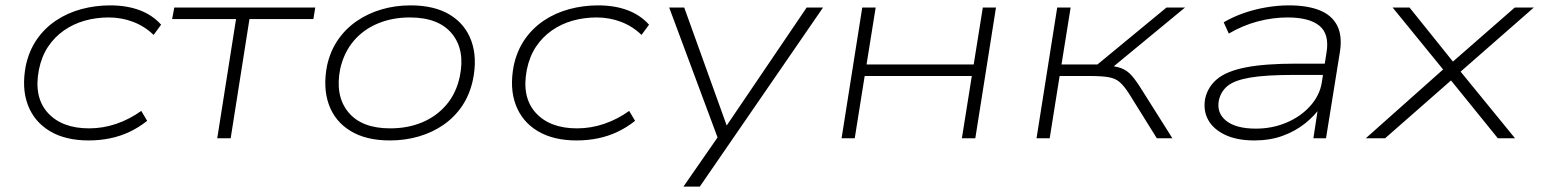

<svg xmlns="http://www.w3.org/2000/svg" viewBox="-20 -515 5742 715"><path d="M310 8Q224 8 166 -26.5Q108 -61 84 -123.5Q60 -186 76 -270Q88 -326 117 -368Q146 -410 188.5 -438.5Q231 -467 283 -481Q335 -495 390 -495Q452 -495 500 -477Q548 -459 580 -423L552 -385Q519 -417 476 -433.5Q433 -450 385 -450Q338 -450 295.5 -438Q253 -426 218 -401.5Q183 -377 159 -341Q135 -305 125 -256Q105 -154 157.5 -95.5Q210 -37 312 -37Q364 -37 413.5 -54Q463 -71 506 -102L528 -65Q498 -41 463.5 -24.5Q429 -8 390.5 0Q352 8 310 8Z M789 0 859 -444H621L629 -487H1154L1147 -444H909L839 0Z M1432 8Q1343 8 1285 -27.5Q1227 -63 1204.5 -126Q1182 -189 1198 -271Q1210 -325 1238.5 -366.5Q1267 -408 1308.5 -436.5Q1350 -465 1401 -480Q1452 -495 1509 -495Q1598 -495 1655.5 -460Q1713 -425 1735.5 -362Q1758 -299 1741 -217Q1729 -162 1701 -120.5Q1673 -79 1632 -50.5Q1591 -22 1540 -7Q1489 8 1432 8ZM1433 -37Q1499 -37 1552.5 -59.5Q1606 -82 1642.5 -125Q1679 -168 1692 -229Q1713 -328 1663.5 -389Q1614 -450 1506 -450Q1441 -450 1387 -427.5Q1333 -405 1297 -362.5Q1261 -320 1247 -259Q1227 -159 1276.5 -98Q1326 -37 1433 -37Z M2127 8Q2041 8 1983 -26.5Q1925 -61 1901 -123.5Q1877 -186 1893 -270Q1905 -326 1934 -368Q1963 -410 2005.5 -438.5Q2048 -467 2100 -481Q2152 -495 2207 -495Q2269 -495 2317 -477Q2365 -459 2397 -423L2369 -385Q2336 -417 2293 -433.5Q2250 -450 2202 -450Q2155 -450 2112.5 -438Q2070 -426 2035 -401.5Q2000 -377 1976 -341Q1952 -305 1942 -256Q1922 -154 1974.5 -95.5Q2027 -37 2129 -37Q2181 -37 2230.5 -54Q2280 -71 2323 -102L2345 -65Q2315 -41 2280.5 -24.5Q2246 -8 2207.5 0Q2169 8 2127 8Z M2525 180 2659 -13 2663 26 2472 -487H2528L2690 -37H2679L2984 -487H3045L2586 180Z M3114 0 3191 -487H3241L3207 -275H3606L3640 -487H3689L3612 0H3562L3599 -232H3200L3163 0Z M3840 0 3917 -487H3967L3933 -275H4067L4324 -487H4393L4113 -256L4096 -272Q4134 -269 4155.5 -261Q4177 -253 4194 -234Q4211 -215 4235 -176L4346 0H4288L4184 -167Q4166 -195 4150 -209Q4134 -223 4108.5 -227.5Q4083 -232 4037 -232H3926L3889 0Z M4651 8Q4586 8 4542 -13Q4498 -34 4479 -69Q4460 -104 4468 -148Q4478 -192 4513 -221Q4548 -250 4619 -264Q4690 -278 4807 -278H4928L4921 -236H4797Q4693 -236 4635 -226Q4577 -216 4551.5 -195Q4526 -174 4519 -141Q4510 -94 4546.5 -65Q4583 -36 4657 -36Q4718 -36 4771 -58.5Q4824 -81 4859 -120Q4894 -159 4902 -206L4920 -320Q4931 -388 4893.5 -419Q4856 -450 4775 -450Q4719 -450 4663 -435Q4607 -420 4556 -390L4537 -432Q4571 -452 4611 -466Q4651 -480 4694.5 -487.5Q4738 -495 4780 -495Q4848 -495 4893.5 -477Q4939 -459 4959 -421Q4979 -383 4970 -323L4918 0H4871L4889 -118L4900 -119Q4876 -84 4839.5 -55Q4803 -26 4756 -9Q4709 8 4651 8Z M5066 0 5365 -266 5369 -238 5166 -487H5229L5396 -279H5383L5621 -487H5692L5411 -241L5408 -262L5622 0H5558L5379 -221L5391 -222L5138 0Z"/></svg>

Font: Nunito Sans 10pt Expanded ExtraLight
Style: Italic
Weight: 250
Width: 7
Italic angle: -9°
Designer: Vernon Adams
Foundry: Vernon Adams
Version: Version 3.101;gftools[0.9.27]